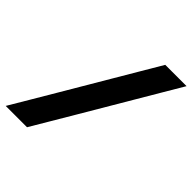

<svg xmlns="http://www.w3.org/2000/svg" viewBox="-234 -839 965 965"><g transform="rotate(45 249.0 -356.5)"><path d="M-37 0Q-4 -55.5 26.8 -107.5Q57.5 -159.5 98 -228L244.5 -476.5Q286.5 -547.5 318.2 -601.5Q350 -655.5 384 -713H535.5Q501.5 -655.5 469.5 -601.2Q437.5 -547 394.5 -474L249.5 -228Q209 -159.5 178.2 -107.5Q147.5 -55.5 114.5 0Z"/></g></svg>

Font: Commissioner
Style: Bold Italic
Weight: 700
Italic angle: -12°
Designer: Kostas Bartsokas
Foundry: Kostas Bartsokas
Version: Version 1.000; ttfautohint (v1.8.3)